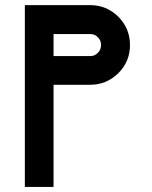

<svg xmlns="http://www.w3.org/2000/svg" viewBox="-20 -739 601 758"><path d="M493.2 -561.5Q493.2 -496.1 447.3 -450.2Q400.4 -404.3 335.9 -404.3Q288.1 -404.3 191.4 -404.3Q191.4 -269.5 191.4 -1Q154.3 -1 78.1 -1Q78.1 -240.2 78.1 -718.8Q164.1 -718.8 335.9 -718.8Q400.4 -718.8 447.3 -672.9Q493.2 -626 493.2 -561.5ZM366.2 -530.3Q373 -537.1 376 -544.9Q378.9 -552.7 378.9 -561.5Q378.9 -570.3 376 -578.1Q373 -585.9 366.2 -591.8Q360.4 -598.6 352.5 -601.6Q344.7 -604.5 335.9 -604.5Q288.1 -604.5 191.4 -604.5Q191.4 -575.2 191.4 -517.6Q240.2 -517.6 335.9 -517.6Q344.7 -517.6 352.5 -520.5Q360.4 -524.4 366.2 -530.3Z"/></svg>

Font: Via Messena
Style: Regular
Weight: 400
Designer: Edward Sonnex
Version: 1.0